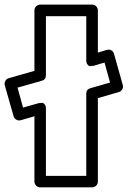

<svg xmlns="http://www.w3.org/2000/svg" viewBox="-159 -787 553 832"><path d="M-138.2 -417Q-141.1 -427.2 -135.7 -436.5Q-130.4 -445.8 -121.1 -448.2L-9.8 -480V-742.2Q-9.8 -752.9 -2 -760Q5.9 -767.1 15.1 -767.1H240.2Q251 -767.1 258.1 -759.3Q265.1 -751.5 265.1 -742.2V-559.1L304.2 -570.8Q314.5 -573.7 323.2 -569.1Q332 -564.5 335 -554.2L373 -418.9Q376 -408.7 370.6 -399.7Q365.2 -390.6 356 -388.2L265.1 -361.8V0Q265.1 10.7 257.3 17.8Q249.5 24.9 240.2 24.9H15.1Q4.4 24.9 -2.7 17.1Q-9.8 9.3 -9.8 0V-283.2L-68.8 -266.1Q-78.6 -263.2 -87.9 -268.3Q-97.2 -273.4 -100.1 -283.2ZM-83 -407.2 -59.1 -320.8 7.8 -339.8Q16.1 -340.8 21.7 -341.3Q27.3 -341.8 31 -338.1Q34.7 -334.5 36.4 -332.3Q38.1 -330.1 39.1 -325.4Q40 -320.8 40 -319.3Q40 -317.9 40 -315.9V-24.9H214.8V-380.9Q214.8 -399.9 232.9 -404.8L317.9 -429.2L293.9 -516.1L247.1 -502Q238.8 -501 233.2 -500.2Q227.5 -499.5 223.9 -503.4Q220.2 -507.3 218.5 -509.5Q216.8 -511.7 215.8 -516.6Q214.8 -521.5 214.8 -522.7Q214.8 -523.9 214.8 -525.9V-716.8H40V-460.9Q40 -441.9 22 -437Z"/></svg>

Font: Trueno Black Outline
Style: Regular
Weight: 900
Width: 6
Designer: Julieta Ulanovsky
Foundry: Julieta Ulanovsky
Version: Version 3.001b | FøM Fix